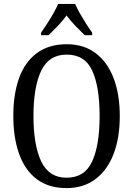

<svg xmlns="http://www.w3.org/2000/svg" viewBox="-20 -951 681 981"><path d="M320 10Q228 10 167.5 -36Q107 -82 77.5 -165Q48 -248 48 -359Q48 -470 77.5 -552Q107 -634 168 -679.5Q229 -725 321 -725Q408 -725 468.5 -679.5Q529 -634 560.5 -551.5Q592 -469 592 -358Q592 -247 560.5 -164.5Q529 -82 468 -36Q407 10 320 10ZM320 -43Q413 -43 451 -126.5Q489 -210 489 -358Q489 -507 451.5 -589.5Q414 -672 321 -672Q230 -672 190.5 -589.5Q151 -507 151 -358Q151 -210 190.5 -126.5Q230 -43 320 -43ZM190 -784Q203 -803 220 -829Q237 -855 252.5 -882Q268 -909 277 -931H364Q373 -909 388.5 -882Q404 -855 420.5 -829Q437 -803 451 -784V-771H413Q390 -793 365 -819Q340 -845 320 -872Q301 -845 276 -819Q251 -793 228 -771H190Z"/></svg>

Font: Noto Serif Georgian Condensed
Style: Regular
Weight: 400
Width: 3
Designer: Monotype Design Team, Akaki Razmadze
Foundry: Google LLC
Version: Version 2.003; ttfautohint (v1.8.4.7-5d5b)